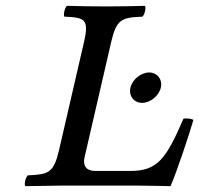

<svg xmlns="http://www.w3.org/2000/svg" viewBox="-20 -635 682 657"><path d="M426.3 -335C419.9 -307 438.3 -283 466.3 -283C494.3 -283 523.9 -307 530.3 -335C536.8 -363 518.3 -387 490.3 -387C462.3 -387 432.8 -363 426.3 -335ZM197 0H445C472 0 563.5 2 563.5 2C584.6 -46 626.7 -172 641.9 -225C632.9 -229 620.3 -231 607.9 -229C547.8 -90 518.5 -50 425.5 -50H305.5C276.5 -50 262.5 -67 269.2 -96L360.4 -491C378.6 -570 396.7 -575 467.4 -578C474.8 -584 480.6 -609 476 -615C435.8 -614 395 -613 343.5 -613C290.8 -613 249.8 -614 209 -615C201.6 -609 195.8 -584 200.4 -578C269.7 -575 285.6 -570 267.4 -491L182.2 -122C163.9 -43 145.8 -38 75.1 -35C67.7 -29 61.9 -4 66.5 2C115.8 1 197 0 197 0Z"/></svg>

Font: Linux Libertine Mono O
Style: Mono Oblique
Weight: 400
Italic angle: -13°
Designer: Philipp H. Poll
Foundry: Philipp H. Poll
Version: Version 5.1.7